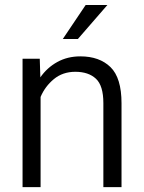

<svg xmlns="http://www.w3.org/2000/svg" viewBox="-20 -770 591 790"><path d="M290 -474.6Q237.8 -474.6 201.4 -444.3Q165 -414.1 147 -371.1V0H72.8V-528.3H143.6L146 -451.7Q173.8 -491.7 215.8 -514.9Q257.8 -538.1 310.5 -538.1Q389.2 -538.1 434.6 -493.9Q480 -449.7 480 -345.2V0H405.3V-345.7Q405.3 -417.5 374.8 -446Q344.2 -474.6 290 -474.6ZM238.3 -609.4 332.5 -749.5H421.9L300.3 -609.4Z"/></svg>

Font: Vazirmatn UI FD Light
Style: Regular
Weight: 300
Designer: Saber Rastikerdar
Foundry: Saber Rastikerdar
Version: Version 33.003